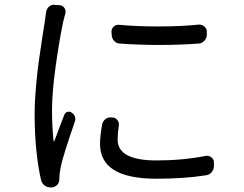

<svg xmlns="http://www.w3.org/2000/svg" viewBox="-20 -775 1040 820"><path d="M176.8 -722.7Q178.7 -736.3 188.5 -746.1Q198.2 -754.9 210.9 -754.9Q211.9 -754.9 213.9 -753.9L234.4 -752.9Q248 -752 255.4 -740.7Q262.7 -729.5 258.8 -716.8Q252.9 -696.3 250 -682.6Q232.4 -598.6 217.3 -488.8Q202.1 -378.9 202.1 -303.7Q202.1 -234.4 209 -171.9Q210 -171.9 210.4 -171.4Q210.9 -170.9 211.9 -171.9Q239.3 -246.1 254.9 -285.2Q258.8 -294.9 268.6 -297.4Q278.3 -299.8 286.1 -293.9Q301.8 -283.2 301.8 -266.6Q301.8 -259.8 298.8 -252.9Q277.3 -191.4 260.3 -137.7Q243.2 -84 238.3 -55.7Q233.4 -32.2 233.4 -11.7Q234.4 2.9 225.1 13.7Q215.8 24.4 201.2 25.4H198.2Q197.3 25.4 195.3 25.4Q181.6 25.4 170.9 17.6Q159.2 8.8 155.3 -5.9Q127.9 -127.9 127.9 -290Q127.9 -340.8 133.8 -405.8Q139.6 -470.7 145 -508.8Q150.4 -546.9 160.6 -614.7Q170.9 -682.6 171.9 -686.5Q176.8 -720.7 176.8 -722.7ZM416 -243.2Q418.9 -257.8 430.7 -266.6Q442.4 -275.4 457 -273.4H460.9Q473.6 -272.5 481.9 -261.2Q490.2 -250 487.3 -236.3Q482.4 -206.1 482.4 -178.7Q482.4 -89.8 648.4 -89.8Q760.7 -89.8 859.4 -109.4Q872.1 -111.3 882.8 -103Q893.6 -94.7 893.6 -81.1V-66.4Q893.6 -51.8 884.3 -40Q875 -28.3 859.4 -26.4Q767.6 -11.7 647.5 -11.7Q407.2 -11.7 407.2 -160.2Q407.2 -194.3 416 -243.2ZM491.2 -588.9Q476.6 -589.8 466.8 -601.1Q457 -612.3 457 -627L456.1 -639.6Q456.1 -653.3 466.3 -662.1Q476.6 -670.9 490.2 -668.9Q563.5 -662.1 649.4 -662.1Q655.3 -662.1 661.1 -662.1Q753.9 -662.1 828.1 -669.9Q830.1 -669.9 832 -669.9Q843.8 -669.9 852.5 -662.1Q863.3 -653.3 863.3 -639.6V-627Q863.3 -612.3 853 -601.1Q842.8 -589.8 828.1 -588.9Q745.1 -583 661.1 -583Q576.2 -583 491.2 -588.9Z"/></svg>

Font: Gen Jyuu GothicL Regular
Style: Regular
Weight: 400
Designer: [Source Han Sans]
Ryoko NISHIZUKA  (kana & ideographs); Paul D. Hunt (Latin, Greek & Cyrillic); Wenlong ZHANG  (bopomofo
Version: Version 1.002.20150607